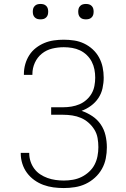

<svg xmlns="http://www.w3.org/2000/svg" viewBox="-20 -944 640 972"><path d="M303 8Q276 8 250 4.5Q224 1 199.5 -8Q175 -17 153.5 -32.5Q132 -48 116.5 -69Q101 -90 93 -115.5Q85 -141 85 -167V-170H128V-168Q128 -147 134.5 -127Q141 -107 153.5 -90Q166 -73 183.5 -61.5Q201 -50 220.5 -43Q240 -36 261 -33Q282 -30 303 -30Q326 -30 349 -34Q372 -38 392.5 -48Q413 -58 430.5 -74Q448 -90 458.5 -110Q469 -130 473.5 -153Q478 -176 478 -199Q478 -222 474 -245Q470 -268 458 -287.5Q446 -307 428.5 -322.5Q411 -338 390 -347Q369 -356 346 -359.5Q323 -363 300 -363H239V-401H300Q321 -401 342 -404.5Q363 -408 382 -416Q401 -424 417 -438Q433 -452 443.5 -470Q454 -488 458 -509Q462 -530 462 -551Q462 -572 458 -592.5Q454 -613 444.5 -631.5Q435 -650 419.5 -665Q404 -680 385 -689Q366 -698 345 -701.5Q324 -705 303 -705Q273 -705 244 -698Q215 -691 192 -672.5Q169 -654 156.5 -626.5Q144 -599 144 -569V-565H101V-570Q101 -595 108 -619.5Q115 -644 128.5 -665Q142 -686 162 -701.5Q182 -717 205 -726.5Q228 -736 253 -739.5Q278 -743 303 -743Q329 -743 355.5 -739Q382 -735 406 -723.5Q430 -712 449.5 -694Q469 -676 481.5 -653Q494 -630 499.5 -604Q505 -578 505 -551Q505 -524 499 -497Q493 -470 478 -447.5Q463 -425 440.5 -408.5Q418 -392 393 -383Q422 -373 447.5 -356Q473 -339 490 -314Q507 -289 514 -259Q521 -229 521 -198Q521 -170 515.5 -142Q510 -114 496 -89Q482 -64 460.5 -44.5Q439 -25 413.5 -13Q388 -1 359.5 3.5Q331 8 303 8ZM415 -846Q407 -846 399.5 -848Q392 -850 386 -856Q380 -862 378 -869.5Q376 -877 376 -885Q376 -893 378 -900.5Q380 -908 386 -914Q392 -920 399.5 -922Q407 -924 415 -924Q423 -924 430.5 -922Q438 -920 444 -914Q450 -908 452 -900.5Q454 -893 454 -885Q454 -877 452 -869.5Q450 -862 444 -856Q438 -850 430.5 -848Q423 -846 415 -846ZM185 -846Q177 -846 169.5 -848Q162 -850 156 -856Q150 -862 148 -869.5Q146 -877 146 -885Q146 -893 148 -900.5Q150 -908 156 -914Q162 -920 169.5 -922Q177 -924 185 -924Q193 -924 200.5 -922Q208 -920 214 -914Q220 -908 222 -900.5Q224 -893 224 -885Q224 -877 222 -869.5Q220 -862 214 -856Q208 -850 200.5 -848Q193 -846 185 -846Z"/></svg>

Font: Iosevka Aile Extralight
Style: Regular
Weight: 200
Designer: Belleve Invis
Foundry: Belleve Invis
Version: Version 31.1.0; ttfautohint (v1.8.4)